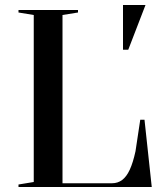

<svg xmlns="http://www.w3.org/2000/svg" viewBox="-20 -748 662 768"><path d="M54 0V-10L115 -20V-688L54 -698V-708H292V-698L230 -688V-15H428Q451 -15 468.5 -28Q486 -41 499 -69Q512 -97 522 -143L541 -269H558L587 0ZM472 -549V-728H562L493 -549Z"/></svg>

Font: Kalnia
Style: Regular
Weight: 400
Designer: Frida Medrano
Foundry: Frida Medrano
Version: Version 1.105